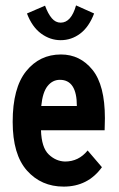

<svg xmlns="http://www.w3.org/2000/svg" viewBox="-20 -681 440 712"><path d="M216 11Q133 11 80 -48.5Q27 -108 27 -229Q27 -355 77 -417Q127 -479 206 -479Q277 -479 323 -422Q369 -365 369 -243Q369 -232 368.5 -220Q368 -208 368 -198H132Q134 -134 160.5 -108.5Q187 -83 221 -82Q272 -82 305 -123L358 -61Q306 11 216 11ZM133 -288H265Q265 -385 202 -385Q175 -385 156.5 -362Q138 -339 133 -288ZM262 -661 329 -631Q310 -581 277.5 -556.5Q245 -532 205 -532Q166 -532 132.5 -556.5Q99 -581 80 -631L147 -660Q158 -630 172 -613.5Q186 -597 205 -597Q244 -597 262 -661Z"/></svg>

Font: Inconsolata Condensed ExtraBold
Style: Regular
Weight: 800
Width: 3
Monospace: yes
Designer: Raph Levien, Cyreal, Brenton Simpson
Foundry: Raph Levien, Cyreal, Google
Version: Version 3.001; ttfautohint (v1.8.2.53-6de2)